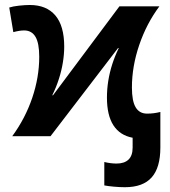

<svg xmlns="http://www.w3.org/2000/svg" viewBox="-20 -554 691 781"><path d="M632.3 45.9Q632.3 127.9 596.9 167.7Q561.5 207.5 488.3 207.5Q467.3 207.5 443.1 205.3Q418.9 203.1 404.3 200.2V105Q430.7 111.3 454.1 111.3Q485.8 111.3 502.7 95.2Q519.5 79.1 519.5 46.4V6.3Q467.8 -3.4 441.4 -44.2Q415 -85 415 -157.2Q415 -190.9 420.4 -224.9Q425.8 -258.8 436.5 -292.5Q447.3 -326.2 462.9 -357.9L460.4 -358.9L185.5 0H29.8Q82.5 -71.8 111.1 -155.8Q139.6 -239.7 139.6 -323.2Q139.6 -378.4 124.3 -404.3Q108.9 -430.2 78.1 -430.2Q60.1 -430.2 34.2 -423.3L17.6 -523.4Q32.7 -528.3 57.6 -531Q82.5 -533.7 101.1 -533.7Q168.9 -533.7 205.1 -491.2Q241.2 -448.7 241.2 -364.3Q241.2 -333.5 235.8 -300.3Q230.5 -267.1 219.7 -233.4Q209 -199.7 192.9 -167L195.3 -166L465.8 -528.3H628.4Q576.2 -458.5 546.4 -371.1Q516.6 -283.7 516.6 -198.2Q516.6 -142.6 532 -117.2Q547.4 -91.8 578.1 -91.8Q606 -91.8 632.3 -98.6Z"/></svg>

Font: Arimo SemiBold
Style: Regular
Weight: 600
Designer: Steve Matteson
Foundry: Monotype Imaging Inc.
Version: Version 1.33